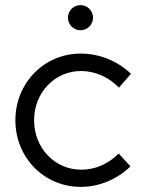

<svg xmlns="http://www.w3.org/2000/svg" viewBox="-20 -720 553 749"><path d="M294 -602C321 -602 343 -624 343 -651C343 -678 321 -700 294 -700C267 -700 245 -678 245 -651C245 -624 267 -602 294 -602ZM295 9C367 9 436 -20 489 -71L443 -121C400 -79 351 -58 297 -58C194 -58 113 -142 113 -251C113 -358 193 -443 296 -443C350 -443 404 -420 444 -378L491 -432C439 -482 368 -511 295 -511C152 -511 40 -396 40 -251C40 -105 152 9 295 9Z"/></svg>

Font: Red Hat Display
Style: Regular
Weight: 400
Designer: Pentagram, MCKL
Foundry: Pentagram, MCKL
Version: Version 1.023